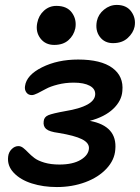

<svg xmlns="http://www.w3.org/2000/svg" viewBox="-20 -754 570 783"><path d="M440.9 -578.1Q406.2 -578.1 387 -604Q367.7 -629.9 375 -668Q380.9 -695.8 404.3 -714.8Q427.7 -733.9 456.1 -733.9Q496.1 -733.9 515.6 -706.5Q535.2 -679.2 528.8 -645Q523.4 -619.6 500.7 -598.9Q478 -578.1 440.9 -578.1ZM131.8 -660.2Q137.7 -690.9 159.2 -710.4Q180.7 -730 210 -730Q253.4 -730 273.4 -702.1Q293.5 -674.3 287.1 -638.2Q280.8 -609.4 259 -590.1Q237.3 -570.8 201.2 -570.8Q165 -570.8 144.8 -597.4Q124.5 -624 131.8 -660.2ZM211.9 8.8Q156.2 8.8 109.9 -5.9Q63.5 -20.5 36.1 -49.3Q8.8 -78.1 13.2 -115.2Q15.1 -133.3 27.6 -145.8Q40 -158.2 55.2 -158.2Q65.4 -158.2 75.2 -150.4Q85 -142.6 95.5 -131.6Q106 -120.6 120.4 -109.6Q134.8 -98.6 161.1 -90.8Q187.5 -83 222.2 -83Q277.3 -83 309.6 -102.5Q341.8 -122.1 342.8 -149.9Q343.3 -171.9 313.7 -186.5Q284.2 -201.2 219.2 -211.9Q181.2 -216.8 168.2 -228Q155.3 -239.3 158.2 -259.8Q159.7 -276.9 177 -284.2Q194.3 -291.5 246.1 -300.8Q365.2 -320.3 368.2 -368.2Q369.6 -391.6 345.9 -404.3Q322.3 -417 280.8 -417Q246.6 -417 215.8 -409.2Q185.1 -401.4 167.5 -391.6Q149.9 -381.8 134 -374Q118.2 -366.2 109.9 -366.2Q95.2 -366.2 87.4 -377.2Q79.6 -388.2 82 -402.8Q87.9 -447.8 151.4 -479.5Q214.8 -511.2 298.8 -511.2Q391.6 -511.2 438.2 -477.1Q484.9 -442.9 479 -382.8Q476.1 -342.8 441.7 -310.1Q407.2 -277.3 346.2 -261.2Q459 -240.2 450.2 -144Q447.3 -101.6 414.3 -66.2Q381.3 -30.8 327.9 -11Q274.4 8.8 211.9 8.8Z"/></svg>

Font: Shantell Sans Normal
Style: Italic
Weight: 500
Italic angle: -11.31°
Designer: Stephen Nixon, Anya Danilova, Shantell Martin
Foundry: Arrow Type
Version: Version 1.006;[559af2be0]